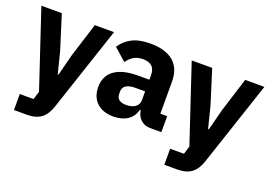

<svg xmlns="http://www.w3.org/2000/svg" viewBox="-103 -816 1820 1296"><g transform="rotate(20 807.0 -168.5)"><path d="M313 -280 274 -128H268L230 -280L153 -525H6L190 27L172 85H73V200H165C255 200 299 162 326 81L528 -525H390Z M1059 0V-115H1010V-345C1010 -469 934 -537 786 -537C676 -537 616 -499 574 -437L662 -359C685 -391 716 -421 775 -421C837 -421 862 -389 862 -338V-305H779C640 -305 554 -252 554 -141C554 -50 612 12 717 12C797 12 855 -24 871 -92H877C886 -36 924 0 977 0ZM772 -91C728 -91 703 -109 703 -147V-162C703 -200 733 -221 790 -221H862V-159C862 -111 821 -91 772 -91Z M1393 -280 1354 -128H1348L1310 -280L1233 -525H1086L1270 27L1252 85H1153V200H1245C1335 200 1379 162 1406 81L1608 -525H1470Z"/></g></svg>

Font: LVC Sans
Style: Bold
Weight: 700
Designer: Mike Abbink, Paul van der Laan, Pieter van Rosmalen
Foundry: Bold Monday
Version: Version 3.0